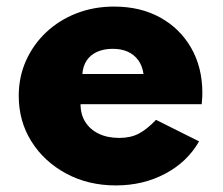

<svg xmlns="http://www.w3.org/2000/svg" viewBox="-20 -548 678 584"><path d="M332.5 16Q248.5 16 181.5 -20Q114.5 -56 75.8 -117.5Q37 -179 37 -256.5Q37 -314 59 -363.2Q81 -412.5 120.5 -449.8Q160 -487 212.8 -507.5Q265.5 -528 327 -528Q407 -528 467.2 -494.8Q527.5 -461.5 561.5 -402.2Q595.5 -343 595.5 -265Q595.5 -258.5 595.2 -253Q595 -247.5 593.5 -231H225Q225 -200 239.5 -177Q254 -154 280.5 -141.2Q307 -128.5 343 -128.5Q376.5 -128.5 401.5 -141.2Q426.5 -154 454.5 -183.5L585.5 -118Q549.5 -55 482.2 -19.5Q415 16 332.5 16ZM230.5 -323H416.5Q413 -348 400.5 -365Q388 -382 368.5 -390.8Q349 -399.5 323 -399.5Q296 -399.5 275.8 -390.5Q255.5 -381.5 244 -364.5Q232.5 -347.5 230.5 -323Z"/></svg>

Font: Spartan Thin ExtraBold
Style: Regular
Weight: 800
Version: Version 1.004